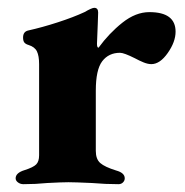

<svg xmlns="http://www.w3.org/2000/svg" viewBox="-20 -468 472 491"><path d="M20 -12Q20 -26 43 -33Q65 -40 72.5 -47.5Q80 -55 80 -71V-304Q80 -325 74.5 -336.5Q69 -348 53 -353Q46 -355 42.5 -359Q39 -363 39 -372Q39 -387 52 -390Q88 -398 128 -411Q168 -424 196 -437Q215 -448 221 -448Q231 -448 231 -436L230 -406L228 -356Q228 -346 232 -346Q259 -383 293 -410Q327 -437 362 -437Q429 -437 429 -387Q429 -361 409 -332.5Q389 -304 367 -304Q358 -304 347 -308.5Q336 -313 325 -319Q297 -333 287 -333Q258 -333 241.5 -311.5Q225 -290 225 -236V-82Q225 -61 236.5 -51Q248 -41 277 -32Q299 -26 299 -12Q299 -6 294.5 -1.5Q290 3 283 3Q250 3 215 0Q171 -2 155 -2Q139 -2 101 0Q71 3 40 3Q32 3 26 -1.5Q20 -6 20 -12Z"/></svg>

Font: EB Garamond ExtraBold
Style: Regular
Weight: 800
Designer: Georg Duffner and Octavio Pardo
Foundry: Georg Duffner
Version: Version 1.000